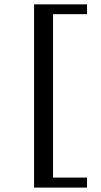

<svg xmlns="http://www.w3.org/2000/svg" viewBox="-20 -728 463 880"><path d="M136.2 131.8V-708H378.9V-663.1H223.1V85.9H378.9V131.8Z"/></svg>

Font: BabelStone Ogham Pictish
Style: Regular
Weight: 400
Designer: Andrew West
Foundry: BabelStone
Version: Version 1.02 March 14, 2022